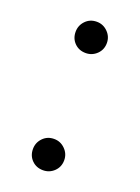

<svg xmlns="http://www.w3.org/2000/svg" viewBox="-91 -463 371 508"><g transform="rotate(20 94.0 -209.0)"><path d="M50 -374Q50 -392 62.5 -405Q75 -418 94 -418Q112 -418 125 -405Q138 -392 138 -374Q138 -355 125 -342.5Q112 -330 94 -330Q75 -330 62.5 -342.5Q50 -355 50 -374ZM50 -44Q50 -62 62.5 -75Q75 -88 94 -88Q112 -88 125 -75Q138 -62 138 -44Q138 -25 125 -12.5Q112 0 94 0Q75 0 62.5 -12.5Q50 -25 50 -44Z"/></g></svg>

Font: Sulphur Point
Style: Bold
Weight: 700
Designer: Noponies / Dale Sattler
Foundry: Noponies
Version: Version 1.000; ttfautohint (v1.8)